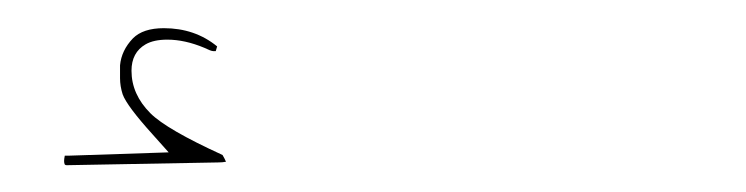

<svg xmlns="http://www.w3.org/2000/svg" viewBox="-20 -580 540 139"><path d="M137.2 -546.4Q121.1 -559.6 98.6 -559.6Q83.5 -559.6 76.2 -552.2Q67.9 -543.5 66.9 -532.7Q66.9 -529.8 66.9 -527.8Q66.9 -525.9 66.9 -523.4Q66.9 -517.6 68.8 -511.7Q71.8 -503.4 90.3 -482.9L102.1 -469.7L29.8 -467.3Q28.3 -467.3 27.8 -467.3Q27.3 -467.3 26.9 -467.3Q26.4 -464.8 26.4 -463.4Q26.4 -461.9 26.9 -460.9Q27.3 -460.4 28.3 -460.4L137.7 -462.4Q141.1 -462.4 143.6 -462.9Q142.6 -465.3 141.1 -467.8Q100.6 -486.3 88.9 -498Q75.2 -511.7 75.2 -528.8Q75.2 -542 85.4 -547.9Q91.3 -551.3 101.1 -551.3Q113.8 -551.3 127.9 -545.4Q132.8 -543 134.3 -543Q135.7 -543 136 -543Q136.2 -543 136.2 -543Q136.7 -544.9 137.2 -546.4Z"/></svg>

Font: NaikaiFont
Style: Light
Weight: 300
Version: Version 1.89